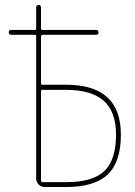

<svg xmlns="http://www.w3.org/2000/svg" viewBox="-20 -750 540 770"><path d="M144.5 -384.8V-25.4Q144.5 -20.5 150.4 -19.5H245.1Q352.5 -19.5 398.9 -64.5Q445.3 -109.4 445.3 -210Q445.3 -301.8 396 -345.7Q346.7 -389.6 245.1 -389.6H150.4Q144.5 -389.6 144.5 -384.8ZM25.4 -610.4Q15.6 -610.4 15.1 -620.1Q14.6 -629.9 25.4 -629.9H120.1Q125 -629.9 125 -634.8V-719.7Q125 -729.5 134.8 -730Q144.5 -730.5 144.5 -719.7V-634.8Q144.5 -629.9 150.4 -629.9H365.2Q375 -629.9 375 -620.1Q375 -610.4 365.2 -610.4H150.4Q145.5 -610.4 144.5 -605.5V-415Q144.5 -410.2 150.4 -410.2H245.1Q464.8 -410.2 464.8 -210Q464.8 -100.6 412.1 -50.3Q359.4 0 245.1 0H160.2Q145.5 0 135.3 -9.8Q125 -19.5 125 -35.2V-605.5Q125 -610.4 120.1 -610.4Z"/></svg>

Font: Rounded-X Mgen+ 2m thin
Style: Regular
Weight: 100
Designer: [Source Han Sans]
Ryoko NISHIZUKA  (kana & ideographs); Paul D. Hunt (Latin, Greek & Cyrillic); Wenlong ZHANG  (bopomofo
Version: Version 1.059.20150602